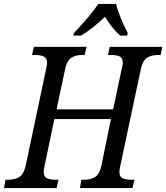

<svg xmlns="http://www.w3.org/2000/svg" viewBox="-39 -951 841 971"><path d="M-11 -42H1Q37 -42 59.5 -56.5Q82 -71 91 -114L194 -601Q199 -624 199 -634Q199 -657 182.5 -665Q166 -673 135 -673H123L132 -714H399L389 -673H378Q343 -673 321 -658.5Q299 -644 290 -600L247 -398H533L577 -605Q582 -620 582 -634Q582 -658 566.5 -665.5Q551 -673 519 -673H507L516 -714H782L773 -673H762Q726 -673 704 -658.5Q682 -644 673 -600L569 -111Q565 -93 565 -80Q565 -57 581 -49.5Q597 -42 629 -42H641L631 0H365L373 -42H385Q421 -42 443 -56.5Q465 -71 474 -114L522 -349H236L186 -111Q182 -93 182 -80Q182 -58 198 -50Q214 -42 245 -42H257L247 0H-19ZM335 -784Q423 -877 458 -931H548Q555 -900 572 -859Q589 -818 607 -784L604 -771H570Q531 -802 492 -866Q425 -803 371 -771H332Z"/></svg>

Font: Noto Serif Narrow
Style: Italic
Weight: 400
Width: 4
Italic angle: -12°
Designer: Monotype Design Team
Foundry: Monotype Imaging Inc.
Version: Version 1.001